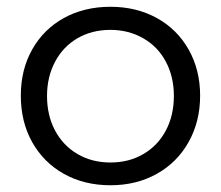

<svg xmlns="http://www.w3.org/2000/svg" viewBox="-20 -549 658 572"><path d="M576.2 -264.2Q576.2 -187 542 -126Q507.8 -64.9 447 -31Q386.2 2.9 309.1 2.9Q231 2.9 170.4 -31Q109.9 -64.9 75.9 -125.5Q42 -186 42 -264.2Q42 -341.3 75.9 -401.6Q109.9 -461.9 170.4 -495.4Q231 -528.8 309.1 -528.8Q386.2 -528.8 447 -495.4Q507.8 -461.9 542 -401.4Q576.2 -340.8 576.2 -264.2ZM120.1 -263.2Q120.1 -205.1 144 -160.2Q168 -115.2 210.9 -90.1Q253.9 -64.9 309.1 -64.9Q364.3 -64.9 407.2 -90.1Q450.2 -115.2 474.1 -160.2Q498 -205.1 498 -263.2Q498 -320.3 474.1 -365.2Q450.2 -410.2 406.5 -435.1Q362.8 -460 309.1 -460Q253.9 -460 210.9 -435.1Q168 -410.2 144 -365Q120.1 -319.8 120.1 -263.2Z"/></svg>

Font: Argentum Sans Light
Style: Regular
Weight: 300
Designer: Julieta Ulanovsky (Modified by Cristiano Sobral)
Foundry: Julieta Ulanovsky
Version: Version 1.000; ttfautohint (v1.5.65-e2d9)